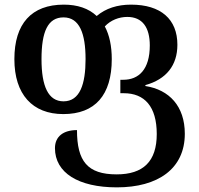

<svg xmlns="http://www.w3.org/2000/svg" viewBox="-20 -567 860 828"><path d="M484 241C661 241 777 161 777 10C777 -109 710 -180 607 -196V-200C697 -225 745 -285 745 -374C745 -484 674 -547 545 -547C486 -547 436 -531 397 -498C362 -531 314 -547 255 -547C116 -547 42 -465 42 -312C42 -160 120 -75 253 -75C390 -75 462 -157 462 -312C462 -368 452 -416 432 -453C457 -480 493 -494 529 -494C594 -494 626 -449 626 -371C626 -267 578 -223 512 -223H499V-165H514C603 -165 656 -108 656 11C656 129 598 185 483 185C357 185 312 128 312 -6C254 -6 217 21 217 72C217 178 318 241 484 241ZM254 -130C188 -130 159 -195 159 -312C159 -430 186 -492 254 -492C323 -492 349 -422 349 -312C349 -205 325 -130 254 -130Z"/></svg>

Font: Noto Serif Georgian SemiCondensed Semi
Style: Regular
Weight: 600
Width: 4
Designer: Monotype Design Team
Foundry: Monotype Imaging Inc.
Version: Version 1.901